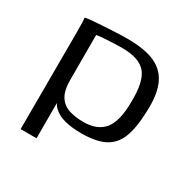

<svg xmlns="http://www.w3.org/2000/svg" viewBox="-121 -519 737 742"><g transform="rotate(30 247.0 -147.5)"><path d="M61 107 62 -315Q62 -343 61.5 -363.5Q61 -384 60 -390Q67 -392 88 -394Q109 -396 136 -397.5Q163 -399 191.5 -400.5Q220 -402 243 -402Q324 -402 369.5 -380.5Q415 -359 434 -313Q453 -267 449 -194Q447 -122 430 -78.5Q413 -35 375 -15.5Q337 4 271 4Q231 4 198.5 -4Q166 -12 146 -31.5Q126 -51 120 -88L132 -99V107ZM257 -38Q319 -38 349 -75Q379 -112 379 -200Q381 -289 351 -325Q321 -361 243 -361Q228 -361 205.5 -360Q183 -359 162.5 -357.5Q142 -356 132 -354V-154Q132 -107 147.5 -82Q163 -57 191 -47.5Q219 -38 257 -38Z"/></g></svg>

Font: Genos
Style: Regular
Weight: 400
Designer: Robert E. Leuschke
Foundry: Robert E. Leuschke
Version: Version 1.010